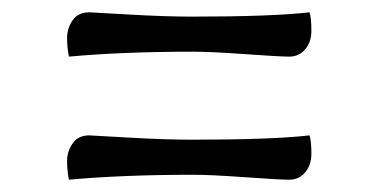

<svg xmlns="http://www.w3.org/2000/svg" viewBox="-20 -408 614 312"><path d="M486 -158Q486 -140 476 -128Q466 -116 450 -116Q434 -116 378.5 -120Q323 -124 294 -124Q180 -124 92 -116Q89 -131 89 -146Q89 -162 98 -175Q107 -188 125 -188Q128 -188 188 -184.5Q248 -181 292 -181Q422 -181 483 -188Q486 -179 486 -158ZM486 -358Q486 -340 476 -328Q466 -316 450 -316Q434 -316 378.5 -320Q323 -324 294 -324Q180 -324 92 -316Q89 -331 89 -346Q89 -362 98 -375Q107 -388 125 -388Q128 -388 188 -384.5Q248 -381 292 -381Q422 -381 483 -388Q486 -379 486 -358Z"/></svg>

Font: Overlock
Style: Italic
Weight: 400
Designer: Dario Muhafara
Foundry: Dario Manuel Muhafara
Version: Version 1.002